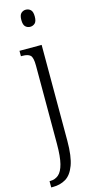

<svg xmlns="http://www.w3.org/2000/svg" viewBox="-148 -785 532 1063"><g transform="rotate(-15 118.0 -253.5)"><path d="M122 -649Q107 -649 95.5 -659.5Q84 -670 84 -698Q84 -726 95.5 -736.5Q107 -747 122 -747Q138 -747 149.5 -736.5Q161 -726 161 -698Q161 -670 149.5 -659.5Q138 -649 122 -649ZM4 240V204H9Q36 204 56 187Q76 170 86.5 129Q97 88 97 15V-433Q97 -480 83.5 -492.5Q70 -505 39 -505H30V-536H157V13Q157 103 138.5 152.5Q120 202 88 221Q56 240 15 240Z"/></g></svg>

Font: Noto Serif Ethiopic ExtraCondensed Light
Style: Regular
Weight: 300
Width: 2
Designer: Monotype Design Team
Foundry: Monotype Imaging Inc.
Version: Version 2.102; ttfautohint (v1.8.4.7-5d5b)